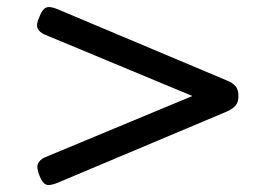

<svg xmlns="http://www.w3.org/2000/svg" viewBox="-20 -724 803 550"><path d="M144 -200Q122 -191 111.5 -195.5Q101 -200 93 -221Q84 -243 88.5 -254.5Q93 -266 108 -273L531 -449L108 -625Q92 -632 87.5 -643.5Q83 -655 93 -676Q101 -697 111.5 -702Q122 -707 144 -698L631 -493Q648 -486 655.5 -476Q663 -466 663 -449Q663 -432 655.5 -422.5Q648 -413 631 -405Z"/></svg>

Font: Playwrite BE WAL
Style: Regular
Weight: 400
Designer: Veronika Burian, José Scaglione
Foundry: TypeTogether
Version: Version 1.002